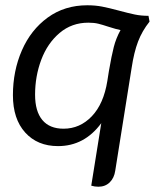

<svg xmlns="http://www.w3.org/2000/svg" viewBox="-20 -542 594 728"><path d="M547 -460Q519 -425 503.5 -384.5Q488 -344 479 -284L417 105Q413 133 396 149.5Q379 166 353 166Q339 166 326 162L364 -75Q300 12 200 12Q122 12 75.5 -39.5Q29 -91 29 -181Q29 -273 63 -351Q97 -429 161 -475.5Q225 -522 311 -522Q341 -522 367 -517Q393 -512 430 -502Q467 -492 491 -487Q515 -482 543 -482ZM437 -428Q421 -431 390 -441Q369 -448 353 -452Q337 -456 315 -456Q252 -456 206 -417Q160 -378 136.5 -315.5Q113 -253 113 -183Q113 -120 140.5 -87Q168 -54 221 -54Q283 -54 328 -101Q373 -148 387 -235L393 -273Q403 -331 411.5 -364Q420 -397 437 -428Z"/></svg>

Font: Thasadith
Style: Bold Italic
Weight: 700
Italic angle: -9°
Designer: Cadson Demak Co.,Ltd.
Foundry: Cadson Demak Co.,Ltd.
Version: Version 1.000; ttfautohint (v1.6)